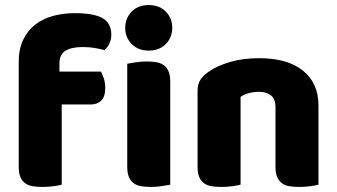

<svg xmlns="http://www.w3.org/2000/svg" viewBox="-20 -731 1332 759"><path d="M54 -486Q54 -537 71.5 -573.5Q89 -610 119 -633.5Q149 -657 189.5 -668Q230 -679 276 -679Q350 -679 385 -659.5Q420 -640 420 -593Q420 -573 411.5 -557Q403 -541 393 -533Q374 -538 353.5 -541.5Q333 -545 306 -545Q263 -545 239 -530.5Q215 -516 215 -480V-448H379Q385 -437 390.5 -420.5Q396 -404 396 -384Q396 -349 380.5 -333.5Q365 -318 339 -318H224V-1Q214 2 192.5 5Q171 8 148 8Q126 8 108.5 5Q91 2 79 -7Q67 -16 60.5 -31.5Q54 -47 54 -72ZM475 -621Q475 -659 500.5 -685Q526 -711 568 -711Q610 -711 635.5 -685Q661 -659 661 -621Q661 -583 635.5 -557Q610 -531 568 -531Q526 -531 500.5 -557Q475 -583 475 -621ZM653 -1Q642 1 620.5 4.5Q599 8 577 8Q555 8 537.5 5Q520 2 508 -7Q496 -16 489.5 -31.5Q483 -47 483 -72V-479Q494 -481 515.5 -484.5Q537 -488 559 -488Q581 -488 598.5 -485Q616 -482 628 -473Q640 -464 646.5 -448.5Q653 -433 653 -408Z M1069 -308Q1069 -339 1051.5 -353.5Q1034 -368 1004 -368Q984 -368 964.5 -363Q945 -358 931 -348V-1Q921 2 899.5 5Q878 8 855 8Q833 8 815.5 5Q798 2 786 -7Q774 -16 767.5 -31.5Q761 -47 761 -72V-372Q761 -399 772.5 -416Q784 -433 804 -447Q838 -471 889.5 -486Q941 -501 1004 -501Q1117 -501 1178 -451.5Q1239 -402 1239 -314V-1Q1229 2 1207.5 5Q1186 8 1163 8Q1141 8 1123.5 5Q1106 2 1094 -7Q1082 -16 1075.5 -31.5Q1069 -47 1069 -72Z"/></svg>

Font: BALOOCHETTANREGULAR
Style: Book
Weight: 400
Designer: Maithili Shingre and Ek Type
Foundry: Ek Type
Version: Version 1.100;PS 1.000;hotconv 1.0.88;makeotf.lib2.5.647800;